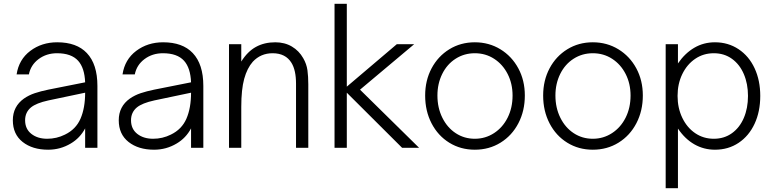

<svg xmlns="http://www.w3.org/2000/svg" viewBox="-20 -783 4097 1017"><path d="M48 -146Q48 -219 107 -261Q133 -279 164.5 -289.5Q196 -300 235 -308L431 -347Q428 -423 394 -461Q358 -501 282 -501Q226 -501 184.5 -470Q143 -439 133 -389H68Q80 -468 140.5 -513.5Q201 -559 283 -559Q386 -559 440 -502Q496 -443 496 -328V0H431V-103Q404 -52 355 -23Q300 10 235 10Q152 10 100 -31Q48 -72 48 -146ZM324 -70Q382 -98 406.5 -154.5Q431 -211 431 -292L236 -251Q172 -237 144 -214Q113 -188 113 -146Q113 -100 146 -74Q179 -48 230 -48Q280 -48 324 -70Z M609 -146Q609 -219 668 -261Q694 -279 725.5 -289.5Q757 -300 796 -308L992 -347Q989 -423 955 -461Q919 -501 843 -501Q787 -501 745.5 -470Q704 -439 694 -389H629Q641 -468 701.5 -513.5Q762 -559 844 -559Q947 -559 1001 -502Q1057 -443 1057 -328V0H992V-103Q965 -52 916 -23Q861 10 796 10Q713 10 661 -31Q609 -72 609 -146ZM885 -70Q943 -98 967.5 -154.5Q992 -211 992 -292L797 -251Q733 -237 705 -214Q674 -188 674 -146Q674 -100 707 -74Q740 -48 791 -48Q841 -48 885 -70Z M1193 0V-549H1258V-457Q1291 -510 1335.5 -534.5Q1380 -559 1438 -559Q1488 -559 1526 -536.5Q1564 -514 1586 -475Q1604 -444 1608.5 -411Q1613 -378 1613 -337V0H1548V-340Q1548 -411 1524 -450Q1493 -501 1424 -501Q1361 -501 1319 -456Q1289 -422 1273.5 -365.5Q1258 -309 1258 -217V0Z M1817 0H1752V-763H1817V-324L2082 -549H2174L1887 -308L2200 0H2110L1817 -292Z M2232 -277Q2232 -357 2266 -421Q2300 -485 2360 -522Q2420 -559 2495 -559Q2570 -559 2630.5 -522Q2691 -485 2725.5 -421Q2760 -357 2760 -277Q2760 -196 2726 -130.5Q2692 -65 2631.5 -27.5Q2571 10 2495 10Q2420 10 2360 -27Q2300 -64 2266 -129.5Q2232 -195 2232 -277ZM2695 -277Q2695 -340 2669 -391Q2643 -442 2597.5 -471.5Q2552 -501 2495 -501Q2439 -501 2393.5 -472Q2348 -443 2322.5 -391.5Q2297 -340 2297 -277Q2297 -212 2323 -159.5Q2349 -107 2394 -77.5Q2439 -48 2495 -48Q2551 -48 2597 -78Q2643 -108 2669 -160Q2695 -212 2695 -277Z M2857 -277Q2857 -357 2891 -421Q2925 -485 2985 -522Q3045 -559 3120 -559Q3195 -559 3255.5 -522Q3316 -485 3350.5 -421Q3385 -357 3385 -277Q3385 -196 3351 -130.5Q3317 -65 3256.5 -27.5Q3196 10 3120 10Q3045 10 2985 -27Q2925 -64 2891 -129.5Q2857 -195 2857 -277ZM3320 -277Q3320 -340 3294 -391Q3268 -442 3222.5 -471.5Q3177 -501 3120 -501Q3064 -501 3018.5 -472Q2973 -443 2947.5 -391.5Q2922 -340 2922 -277Q2922 -212 2948 -159.5Q2974 -107 3019 -77.5Q3064 -48 3120 -48Q3176 -48 3222 -78Q3268 -108 3294 -160Q3320 -212 3320 -277Z M4007 -275Q4007 -192 3977 -127.5Q3947 -63 3892.5 -26.5Q3838 10 3767 10Q3708 10 3658 -18.5Q3608 -47 3571 -102V214H3506V-549H3571V-447Q3608 -501 3657.5 -530Q3707 -559 3767 -559Q3837 -559 3892 -522.5Q3947 -486 3977 -421.5Q4007 -357 4007 -275ZM3569 -275Q3569 -211 3594 -159Q3619 -107 3662.5 -77.5Q3706 -48 3761 -48Q3816 -48 3857 -77.5Q3898 -107 3920 -158.5Q3942 -210 3942 -275Q3942 -339 3920 -390.5Q3898 -442 3857 -471.5Q3816 -501 3761 -501Q3706 -501 3662.5 -471.5Q3619 -442 3594 -390.5Q3569 -339 3569 -275Z"/></svg>

Font: Open Sauce One Light
Style: Regular
Weight: 300
Designer: Alfredo Marco Pradil
Foundry: Creative Sauce Fz LLC
Version: Version 1.477